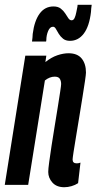

<svg xmlns="http://www.w3.org/2000/svg" viewBox="-32 -774 404 804"><path d="M74 -541H162L158 -514Q183 -534 208 -542.5Q233 -551 255 -551Q292 -551 310 -529Q328 -507 328 -470Q328 -463 324 -435.5Q320 -408 313.5 -368Q307 -328 300 -284.5Q293 -241 286.5 -202.5Q280 -164 276 -137.5Q272 -111 272 -106Q272 -90 289 -90Q292 -90 296 -90.5Q300 -91 305 -93L295 -7Q283 1 267.5 5.5Q252 10 237 10Q205 10 187.5 -9.5Q170 -29 170 -54Q170 -66 174 -95.5Q178 -125 184 -164.5Q190 -204 197 -246Q204 -288 210 -326Q216 -364 220 -390Q224 -416 224 -422Q224 -435 218.5 -444Q213 -453 197 -453Q176 -453 156 -437L86 0H-12ZM102 -600Q103 -608 104 -616.5Q105 -625 105 -632Q112 -687 134 -717Q156 -747 192 -747Q211 -747 222.5 -738Q234 -729 241 -718Q248 -707 254 -698Q260 -689 268 -689Q276 -689 280.5 -699Q285 -709 287.5 -722.5Q290 -736 292 -745Q292 -745 292.5 -749Q293 -753 293 -754H352Q351 -746 350 -738.5Q349 -731 349 -724Q342 -664 319 -633.5Q296 -603 261 -603Q243 -603 232 -612Q221 -621 214 -632.5Q207 -644 202 -653Q197 -662 190 -662Q177 -662 169.5 -644Q162 -626 162 -606Q162 -606 161.5 -603Q161 -600 161 -600Z"/></svg>

Font: Georama Extra Condensed SemiBold
Style: Italic
Weight: 600
Width: 2
Italic angle: -9°
Designer: Jean-Baptiste Levee
Foundry: Production Type
Version: Version 1.000